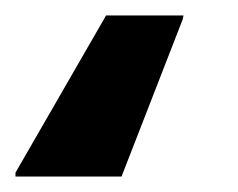

<svg xmlns="http://www.w3.org/2000/svg" viewBox="-114 -38 307 248"><path d="M-94 190V185L23 -18H123L122 -13L43 190Z"/></svg>

Font: Saira Semi Condensed
Style: Bold Italic
Weight: 700
Width: 4
Italic angle: -12°
Designer: Hector Gatti with collaboration of the Omnibus-Type team
Foundry: Omnibus-Type
Version: Version 1.001; ttfautohint (v1.8)